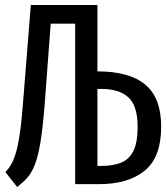

<svg xmlns="http://www.w3.org/2000/svg" viewBox="-20 -726 655 757"><path d="M364.1 -706.2V-444.6Q490.3 -444.6 552.8 -392.3Q615.4 -340 615.4 -227.2Q615.4 -105.1 550 -52.6Q484.6 0 371.8 0H276.4V-632.8H180L156.4 -318.5Q149.2 -224.1 139.7 -166.7Q130.3 -109.2 117.4 -76.7Q104.6 -44.1 87.4 -25.1Q70.3 -6.2 47.7 11.3L1.5 -47.2Q13.3 -60 23.3 -76.7Q33.3 -93.3 42.1 -121.8Q50.8 -150.3 57.9 -197.9Q65.1 -245.6 70.8 -321L101.5 -706.2ZM380 -375.4H364.1V-71.8H379.5Q425.1 -71.8 457.2 -84.6Q489.2 -97.4 505.9 -130.8Q522.6 -164.1 522.6 -226.2Q522.6 -308.7 486.2 -342.1Q449.7 -375.4 380 -375.4Z"/></svg>

Font: FiraCode Nerd Font
Style: Regular
Weight: 400
Designer: Carrois Corporate, Edenspiekermann AG, Nikita Prokopov
Foundry: Carrois Corporate, Edenspiekermann AG, Nikita Prokopov
Version: Version 6.002;Nerd Fonts 2.1.0